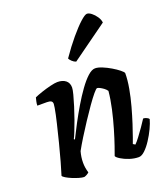

<svg xmlns="http://www.w3.org/2000/svg" viewBox="-141 -874 855 975"><g transform="rotate(-20 287.0 -387.0)"><path d="M146.5 0Q136 0 119 -5Q102 -10 84.5 -17.2Q67 -24.5 54.2 -32.2Q41.5 -40 39.5 -45Q48 -71 59.8 -113.5Q71.5 -156 84.5 -206.2Q97.5 -256.5 108.5 -303.5Q114 -326 118.2 -346.2Q122.5 -366.5 125 -381.5Q127.5 -396.5 127.5 -402Q127.5 -413.5 119.8 -417.8Q112 -422 97 -422H46Q46 -432.5 48.8 -444.8Q51.5 -457 53.5 -464Q68.5 -471 93.8 -479.5Q119 -488 144 -494Q169 -500 182 -500Q210 -500 226.8 -486.8Q243.5 -473.5 243.5 -448.5Q243.5 -437.5 236.8 -411.8Q230 -386 220 -353.8Q210 -321.5 198.5 -289.5Q187 -257.5 177 -232.8Q167 -208 162 -199L166.5 -195Q183.5 -229.5 205 -270Q226.5 -310.5 250.5 -351Q274.5 -391.5 298.8 -425.2Q323 -459 345.5 -479.5Q368 -500 386 -500Q401.5 -500 423.5 -491Q445.5 -482 467.5 -469Q489.5 -456 505 -443.5Q520.5 -431 522 -425Q522 -388 514 -343.2Q506 -298.5 493.5 -253.2Q481 -208 468.5 -169.2Q456 -130.5 446.5 -104.5Q437 -78.5 435 -73L446.5 -66Q457 -76 472 -96Q487 -116 502.8 -138.5Q518.5 -161 528.5 -177Q538 -177 547.5 -172.2Q557 -167.5 559 -163Q553.5 -142 540.5 -114.5Q527.5 -87 510.2 -60.5Q493 -34 475 -17Q457 0 441.5 0Q417.5 0 392.2 -8.2Q367 -16.5 348.8 -27.8Q330.5 -39 327.5 -47Q332.5 -60 344.5 -94.8Q356.5 -129.5 370.5 -177Q384.5 -224.5 395.8 -275Q407 -325.5 411 -369Q404.5 -378.5 394.5 -385.8Q384.5 -393 375.5 -397.5Q366.5 -402 361.5 -402Q356.5 -402 340.2 -382.5Q324 -363 302 -331.8Q280 -300.5 255.8 -263.8Q231.5 -227 209.8 -191.8Q188 -156.5 173.5 -130Q169.5 -116 167.2 -100.5Q165 -85 165 -70Q165 -56 167.2 -42.2Q169.5 -28.5 173.5 -15Q169.5 -11 162 -6.5Q154.5 -2 146.5 0ZM308 -564.5Q297 -568 287.2 -577.2Q277.5 -586.5 274.5 -593.5Q311 -646.5 345.2 -687.2Q379.5 -728 405.2 -751.2Q431 -774.5 442 -774.5Q452.5 -774.5 466 -764Q479.5 -753.5 490.5 -737.2Q501.5 -721 503 -705Z"/></g></svg>

Font: Texturina Medium
Style: Italic
Weight: 500
Italic angle: -11°
Designer: Guillermo Torres Carreño
Foundry: Omnibus-Type
Version: Version 1.002